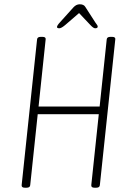

<svg xmlns="http://www.w3.org/2000/svg" viewBox="-20 -874 621 896"><path d="M96 2Q80 2 81 -10L153 -690Q154 -702 170 -702H178Q195 -702 193 -690L160 -377H445L478 -690Q479 -702 495 -702H503Q520 -702 518 -690L446 -10Q445 2 429 2H421Q405 2 406 -10L441 -341H156L121 -10Q120 2 104 2ZM257 -742Q246 -742 246 -748Q246 -755 260 -770L323 -840Q336 -854 352 -854Q371 -854 378 -842L425 -769Q429 -763 432.5 -758.5Q436 -754 436 -750Q436 -742 424 -742Q416 -742 402 -757L349 -813L284 -757Q266 -742 257 -742Z"/></svg>

Font: Asap Condensed Condensed Thin
Style: Italic
Weight: 100
Width: 3
Italic angle: -6°
Designer: Pablo Cosgaya
Foundry: Omnibus-Type
Version: Version 3.001; ttfautohint (v1.8.4.7-5d5b)